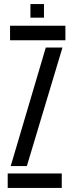

<svg xmlns="http://www.w3.org/2000/svg" viewBox="-20 -927 361 947"><path d="M18 0V-71.5H284.6V0ZM29.6 -728.5V-800H302.6V-728.5ZM32.9 -108 205.8 -692.4H288.1L112.5 -108ZM130.1 -840V-906.8H196.9V-840Z"/></svg>

Font: Big Shoulders Stencil Text Thin
Style: Regular
Weight: 100
Designer: Patric King
Foundry: XO Type Co
Version: Version 2.001